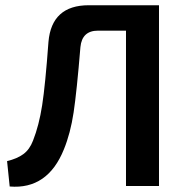

<svg xmlns="http://www.w3.org/2000/svg" viewBox="-20 -710 705 733"><path d="M587 -690V0H461V-593H354Q293 -593 287 -530Q273 -360 261 -280.5Q249 -201 224 -140Q162 14 17 2L7 -95Q45 -104 69 -121.5Q93 -139 106 -173Q129 -231 141 -308.5Q153 -386 165 -550Q177 -690 319 -690Z"/></svg>

Font: Exo 2 Semi Bold
Style: Regular
Weight: 600
Designer: Natanael Gama
Version: Version 1.001;PS 001.001;hotconv 1.0.88;makeotf.lib2.5.64775